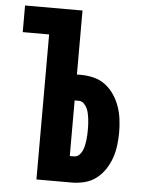

<svg xmlns="http://www.w3.org/2000/svg" viewBox="-53 -777 605 819"><g transform="rotate(5 250.0 -367.5)"><path d="M134 0V-621H21V-735H267V-461H285Q313 -461 340.5 -454Q368 -447 390 -430Q412 -413 427.5 -389.5Q443 -366 452 -340Q461 -314 464.5 -286Q468 -258 468 -231Q468 -203 464.5 -175Q461 -147 452 -121Q443 -95 427.5 -71.5Q412 -48 390 -31Q368 -14 340.5 -7Q313 0 285 0ZM285 -112Q297 -112 306 -120Q315 -128 320 -139Q325 -150 327.5 -161Q330 -172 331.5 -184Q333 -196 333.5 -207.5Q334 -219 334 -231Q334 -242 333.5 -254Q333 -266 331.5 -277.5Q330 -289 327.5 -300.5Q325 -312 320 -322.5Q315 -333 306 -341.5Q297 -350 285 -350H267V-112Z"/></g></svg>

Font: Iosevka SS04 Heavy
Style: Regular
Weight: 900
Monospace: yes
Designer: Belleve Invis
Foundry: Belleve Invis
Version: Version 19.0.0; ttfautohint (v1.8.4)